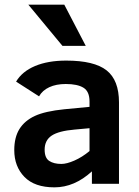

<svg xmlns="http://www.w3.org/2000/svg" viewBox="-20 -786 596 821"><path d="M373 0V-53.2Q298.3 15.1 212.9 15.1Q127.9 15.1 84.5 -29.5Q41 -74.2 41 -144Q41 -198.7 63.2 -234.4Q85.4 -270 129.2 -290.3Q172.9 -310.5 254.9 -318.8L362.8 -329.1V-352.1Q362.8 -395 336.9 -410.9Q311 -426.8 261.2 -426.8Q220.2 -426.8 190.7 -413.1Q161.1 -399.4 147 -374L48.8 -437Q74.7 -480.5 129.9 -503.7Q185.1 -526.9 263.2 -526.9Q382.8 -526.9 435.8 -485.1Q488.8 -443.4 488.8 -348.1V0ZM362.8 -237.8 298.8 -231.9Q231 -226.1 200.9 -206.1Q170.9 -186 170.9 -146Q170.9 -110.8 190.4 -97.9Q210 -85 242.2 -85Q265.1 -85 298.1 -99.4Q331.1 -113.8 362.8 -140.1ZM247.1 -589.8 101.1 -766.1H254.9L346.7 -589.8Z"/></svg>

Font: Clear Sans
Style: Bold
Weight: 700
Foundry: Intel Corporation
Version: Version 1.00